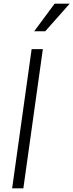

<svg xmlns="http://www.w3.org/2000/svg" viewBox="-20 -1024 399 1044"><path d="M46 0H107L213 -757H152ZM166 -854H226L359 -1004H277Z"/></svg>

Font: Mluvka Light
Style: Italic
Weight: 300
Italic angle: -8°
Designer: Modified by Jiří Krblich, Original typeface by Gumpita Rahayu
Foundry: Gumpita Rahayu & Jiří Krblich
Version: Version 2.000;Glyphs 3.1.1 (3134)